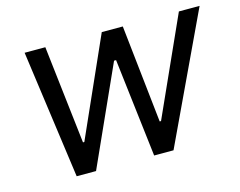

<svg xmlns="http://www.w3.org/2000/svg" viewBox="-81 -667 986 789"><g transform="rotate(-15 412.0 -272.5)"><path d="M154.8 0 79.5 -545.5H167.6L215.9 -127.8H221.6L407.7 -545.5H497.2L542.6 -129.3H548.3L735.8 -545.5H823.9L566.8 0H484.4L434.7 -419H426.1L237.2 0Z"/></g></svg>

Font: Inter UI
Style: Italic
Weight: 400
Italic angle: -9.39999°
Designer: Rasmus Andersson
Foundry: rsms
Version: 3.2;8d6f07862